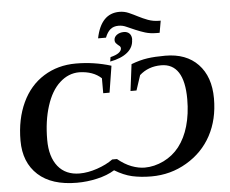

<svg xmlns="http://www.w3.org/2000/svg" viewBox="-61 -1003 1301 1087"><g transform="rotate(-5 590.0 -460.0)"><path d="M522 -793H523Q551 -932 656 -932Q684 -932 709 -921Q736 -909 759 -897Q784 -884 813 -873Q843 -862 876 -862H885L873 -794H857Q820 -794 791 -803Q768 -810 737 -823Q712 -834 689 -844Q668 -854 644 -854Q616 -854 598 -839Q580 -824 568 -793ZM715 -769H714Q714 -726 679 -697Q644 -668 580 -656L584 -681Q646 -696 647 -726Q647 -733 642 -738Q639 -741 631 -747Q625 -752 620 -758Q615 -765 615 -774Q615 -792 631 -804Q648 -816 671 -816Q691 -816 703 -804Q715 -792 715 -769ZM571 -103H570Q609 -71 648 -56Q688 -41 723 -41Q777 -41 831 -67Q884 -93 920 -139Q957 -187 976 -253Q996 -322 996 -406Q996 -508 963 -559Q930 -610 865 -610Q792 -610 742 -565L714 -480H680L699 -631Q749 -650 792 -656Q833 -662 893 -662Q1012 -662 1079 -592Q1147 -521 1147 -397Q1147 -278 1098 -187Q1049 -96 957 -42Q866 12 756 12Q697 12 647 1Q599 -10 548 -41Q506 -15 448 -2Q392 11 333 11Q190 11 113 -59Q35 -130 35 -254Q35 -376 79 -470Q122 -562 202 -612Q282 -662 385 -662Q488 -662 585 -632L561 -481H525V-566Q479 -609 400 -611Q338 -611 289 -566Q240 -522 213 -437Q186 -353 186 -245Q186 -149 230 -94Q274 -40 353 -40Q400 -40 453 -58Q506 -76 543 -103Z"/></g></svg>

Font: Libra Serif Modern
Style: Bold Italic
Weight: 700
Italic angle: -12°
Designer: Stefan Peev, Context Ltd
Foundry: Stefan Peev, Context Ltd
Version: Version 1.000